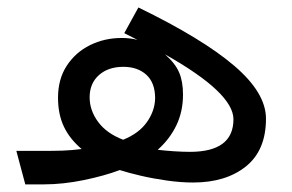

<svg xmlns="http://www.w3.org/2000/svg" viewBox="-20 -484 766 504"><path d="M22.9 -87.9H88.4Q120.6 -87.9 144 -88.6Q167.5 -89.4 194.3 -92.8Q163.1 -119.1 147.7 -151.6Q132.3 -184.1 132.3 -227.5Q132.3 -276.4 155.3 -311.5Q178.2 -346.7 216.3 -365.5Q254.4 -384.3 299.3 -384.3Q321.8 -384.3 340.8 -379.4L306.2 -397L343.3 -464.4Q511.2 -382.8 594.7 -311.5Q678.2 -240.2 678.2 -172.4Q678.2 -89.4 625.5 -47.1Q572.8 -4.9 486.8 -4.9Q454.6 -4.9 418.5 -10Q382.3 -15.1 349.6 -22.7Q316.9 -30.3 294.4 -37.6Q254.4 -22.5 199.7 -11.2Q145 0 94.2 0H46.4ZM413.1 -341.3Q439.9 -317.9 450.2 -293.9Q460.4 -270 460.4 -235.8Q460.4 -191.4 443.1 -155.3Q425.8 -119.1 394 -90.8Q414.1 -88.4 437.3 -86.9Q460.4 -85.4 478.5 -85.4Q592.8 -85.4 592.8 -170.9Q592.8 -240.2 413.1 -341.3ZM303.2 -117.2Q344.7 -133.8 365.7 -163.6Q386.7 -193.4 387.2 -226.1Q387.2 -266.6 364.3 -287.6Q341.3 -308.6 303.7 -308.6Q264.2 -308.6 239.7 -286.9Q215.3 -265.1 215.3 -228.5Q215.3 -194.3 237.5 -164.1Q259.8 -133.8 303.2 -117.2Z"/></svg>

Font: Vazir WOL
Style: Regular-WOL
Weight: 400
Designer: Saber Rastikerdar
Foundry: Saber Rastikerdar
Version: Version 27.2.2